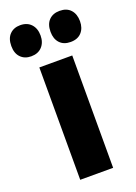

<svg xmlns="http://www.w3.org/2000/svg" viewBox="-184 -827 631 888"><g transform="rotate(-20 132.0 -383.5)"><path d="M213 0H51V-553H213ZM-37 -690Q-37 -727 -17.5 -747Q2 -767 34 -767Q68 -767 87.5 -746Q107 -725 107 -690Q107 -656 87.5 -635Q68 -614 34 -614Q2 -614 -17.5 -634Q-37 -654 -37 -690ZM156 -690Q156 -727 175.5 -747Q195 -767 228 -767Q263 -767 282 -746Q301 -725 301 -690Q301 -656 282 -635Q263 -614 228 -614Q194 -614 175 -634.5Q156 -655 156 -690Z"/></g></svg>

Font: Noto Sans Lao UI ExtCond Blk
Style: Regular
Weight: 900
Width: 2
Designer: Monotype Design Team
Foundry: Monotype Imaging Inc.
Version: Version 2.000; ttfautohint (v1.8.4.7-5d5b)